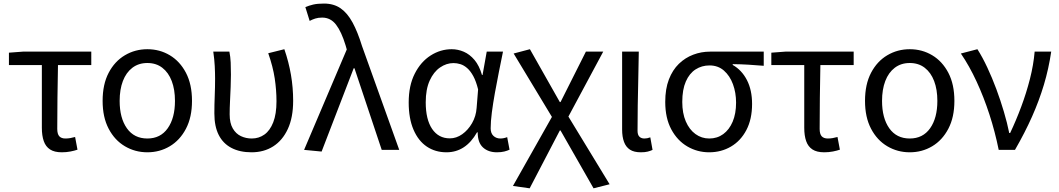

<svg xmlns="http://www.w3.org/2000/svg" viewBox="-20 -829 5856 1062"><path d="M321.8 13.4Q280.9 13.4 256.8 -2.4Q232.7 -18.1 222.1 -48.5Q211.5 -78.8 211.5 -122.3V-469H29.4V-537.6L106.5 -543.4H484.9V-469H300.7Q298.9 -377.1 297.8 -287.7Q296.7 -198.3 296.7 -116.3Q296.7 -87.6 308 -75.2Q319.3 -62.9 342 -62.9Q355.5 -62.9 368.7 -65.2Q381.9 -67.5 395.4 -71.3L408.6 -1.1Q392.8 4.4 370.1 8.9Q347.4 13.4 321.8 13.4Z M795.1 13.4Q727.4 13.4 670.9 -20Q614.4 -53.3 581 -117Q547.6 -180.6 547.6 -271Q547.6 -362.5 581 -426.3Q614.4 -490 670.9 -523.4Q727.4 -556.8 795.1 -556.8Q863.2 -556.8 919.2 -523.4Q975.2 -490 1008.6 -426.3Q1042 -362.5 1042 -271Q1042 -180.6 1008.6 -117Q975.2 -53.3 919.2 -20Q863.2 13.4 795.1 13.4ZM795.1 -62.9Q867.7 -62.9 907.7 -119.5Q947.8 -176.2 947.8 -271Q947.8 -333.8 929.9 -380.8Q912 -427.8 877.8 -454.2Q843.7 -480.5 795.1 -480.5Q746.8 -480.5 712.2 -454.2Q677.6 -427.8 659.7 -380.8Q641.8 -333.8 641.8 -271Q641.8 -176.2 681.8 -119.5Q721.9 -62.9 795.1 -62.9Z M1371.3 13.4Q1306.8 13.4 1260.5 -10.7Q1214.1 -34.8 1189.9 -82.3Q1165.7 -129.9 1165.7 -201.7Q1165.7 -250 1167.7 -298.3Q1169.7 -346.5 1169.7 -394.4Q1169.7 -427.2 1167.8 -463.9Q1165.9 -500.7 1159.7 -543.4H1248.8Q1254.6 -515 1256 -483.6Q1257.3 -452.1 1257.3 -416Q1257.3 -386.1 1255.8 -347.4Q1254.3 -308.8 1252.3 -269.5Q1250.3 -230.2 1250.3 -196.5Q1250.3 -148.1 1267.6 -118.6Q1284.8 -89 1312.6 -76Q1340.5 -62.9 1372.5 -62.9Q1411.9 -62.9 1442.6 -84.8Q1473.4 -106.7 1491.3 -152.4Q1509.3 -198.2 1509.3 -268.8Q1509.3 -330.4 1499.6 -395.2Q1489.8 -460.1 1463.7 -534.6L1552.8 -556.8Q1577.3 -485.7 1589.4 -414.9Q1601.5 -344.2 1601.5 -271.3Q1601.5 -179.2 1572.1 -115.7Q1542.7 -52.2 1491.2 -19.4Q1439.7 13.4 1371.3 13.4Z M1758.9 9.3 1662 0 1898.1 -555.4 1891.5 -578.3Q1868.8 -653.3 1838.8 -692.5Q1808.8 -731.7 1762 -731.7Q1739.8 -731.7 1723.6 -726.4Q1707.3 -721.1 1692.8 -713.3L1669 -789.6Q1688.9 -798.2 1712.5 -803.8Q1736.1 -809.3 1772 -809.3Q1826.2 -809.3 1864 -783Q1901.8 -756.7 1930.1 -704.5Q1958.4 -652.3 1982.4 -574.4L2188.3 0H2091.4L1940.7 -451.3H1936.3Z M2449.5 13.4Q2387.8 13.4 2340.9 -18.1Q2293.9 -49.7 2267.3 -111.5Q2240.6 -173.3 2240.6 -262.3Q2240.6 -355.7 2274 -421.4Q2307.3 -487.2 2361.8 -522Q2416.2 -556.8 2478.6 -556.8Q2513 -556.8 2545.6 -542.7Q2578.1 -528.7 2604.6 -497.4Q2631 -466 2646 -414.2H2649.1L2672.2 -543.4H2762.2Q2751.2 -489.9 2739.5 -431.1Q2727.7 -372.4 2717.4 -314.9Q2707.1 -257.4 2700.5 -206.8Q2694 -156.3 2694 -119.2Q2694 -91.6 2709.5 -77.3Q2725 -62.9 2747.7 -62.9Q2757 -62.9 2767.1 -65Q2777.2 -67.1 2785.3 -70.5L2798.4 -1.1Q2787.3 4.4 2770 8.9Q2752.8 13.4 2728.7 13.4Q2680.6 13.4 2651.4 -13.5Q2622.2 -40.4 2622.3 -96.9H2618.5Q2555.8 13.4 2449.5 13.4ZM2468.1 -63.7Q2504.3 -63.7 2536.5 -86.5Q2568.8 -109.3 2591 -147.7Q2613.1 -186.1 2616.3 -232.1L2624.5 -334.6Q2613.5 -379.2 2598 -407.7Q2582.5 -436.2 2564.3 -452.1Q2546.1 -468.1 2526.7 -474.1Q2507.3 -480.1 2488.5 -480.1Q2449.2 -480.1 2413.9 -455.7Q2378.6 -431.4 2356.7 -383.3Q2334.8 -335.1 2334.8 -263Q2334.8 -168 2370.2 -115.8Q2405.7 -63.7 2468.1 -63.7Z M2909.7 212.6 2817.2 199.6 3032.8 -182.3 2821.1 -533 2911.1 -556.8 3076.5 -264.5H3080.5L3220.7 -543.4H3316.6L3124 -184.2L3351.9 190.2L3263.1 212.6L3080.5 -107.2H3076.5Z M3524.3 13.4Q3486.9 13.4 3464.5 -1.2Q3442 -15.9 3431.6 -44.1Q3421.1 -72.3 3421.1 -112.4V-543.4H3513.3Q3512.5 -469.8 3510.5 -393.9Q3508.6 -318 3507.5 -244.8Q3506.4 -171.5 3506.4 -105.8Q3506.4 -83.3 3516.6 -73.1Q3526.7 -62.9 3544.4 -62.9Q3552 -62.9 3559.9 -64.4Q3567.8 -65.9 3577 -69.3L3589.4 0.1Q3577.8 5.7 3562.7 9.5Q3547.6 13.4 3524.3 13.4Z M3902.5 13.4Q3837.3 13.4 3781.9 -18.9Q3726.5 -51.2 3693 -113.6Q3659.6 -176.1 3659.6 -265.2Q3659.6 -337.4 3679.8 -389.7Q3700.1 -442.1 3735 -476Q3770 -509.8 3814.5 -526.6Q3859 -543.4 3907.5 -543.4H4204.4V-465.1Q4158.4 -468.9 4118.2 -471.3Q4078 -473.8 4032.8 -474.2V-469.8Q4082.9 -441.5 4111.4 -386.2Q4139.9 -330.9 4139.9 -253.9Q4139.9 -169.8 4108.5 -109.9Q4077.2 -50 4023.2 -18.3Q3969.2 13.4 3902.5 13.4ZM3903.3 -62.9Q3947 -62.9 3980.3 -87.1Q4013.6 -111.4 4032.5 -155.8Q4051.4 -200.2 4051.4 -261.3Q4051.4 -316.3 4034.2 -363.1Q4017 -409.8 3984.3 -438.5Q3951.6 -467.1 3904.5 -467.1Q3861.9 -467.1 3827.7 -445.3Q3793.4 -423.4 3773.6 -378.4Q3753.8 -333.4 3753.8 -265.2Q3753.8 -202.9 3773.3 -157.5Q3792.8 -112.2 3826.8 -87.5Q3860.7 -62.9 3903.3 -62.9Z M4538.8 13.4Q4497.9 13.4 4473.8 -2.4Q4449.7 -18.1 4439.1 -48.5Q4428.5 -78.8 4428.5 -122.3V-469H4246.4V-537.6L4323.5 -543.4H4701.9V-469H4517.7Q4515.9 -377.1 4514.8 -287.7Q4513.7 -198.3 4513.7 -116.3Q4513.7 -87.6 4525 -75.2Q4536.3 -62.9 4559 -62.9Q4572.5 -62.9 4585.7 -65.2Q4598.9 -67.5 4612.4 -71.3L4625.6 -1.1Q4609.8 4.4 4587.1 8.9Q4564.4 13.4 4538.8 13.4Z M5012.1 13.4Q4944.4 13.4 4887.9 -20Q4831.4 -53.3 4798 -117Q4764.6 -180.6 4764.6 -271Q4764.6 -362.5 4798 -426.3Q4831.4 -490 4887.9 -523.4Q4944.4 -556.8 5012.1 -556.8Q5080.2 -556.8 5136.2 -523.4Q5192.2 -490 5225.6 -426.3Q5259 -362.5 5259 -271Q5259 -180.6 5225.6 -117Q5192.2 -53.3 5136.2 -20Q5080.2 13.4 5012.1 13.4ZM5012.1 -62.9Q5084.7 -62.9 5124.7 -119.5Q5164.8 -176.2 5164.8 -271Q5164.8 -333.8 5146.9 -380.8Q5129 -427.8 5094.8 -454.2Q5060.7 -480.5 5012.1 -480.5Q4963.8 -480.5 4929.2 -454.2Q4894.6 -427.8 4876.7 -380.8Q4858.8 -333.8 4858.8 -271Q4858.8 -176.2 4898.8 -119.5Q4938.9 -62.9 5012.1 -62.9Z M5504.1 0Q5483.9 -99.9 5452.8 -195.8Q5421.7 -291.6 5381.8 -377.8Q5342 -464 5294.8 -533L5386.3 -556.8Q5414.4 -512.7 5441 -455.8Q5467.7 -398.9 5491 -336.2Q5514.3 -273.4 5532.7 -211.1Q5551.2 -148.8 5562.3 -93.2H5567.3Q5600.4 -162.9 5628.7 -238.9Q5657.1 -314.8 5676.9 -392.5Q5696.7 -470.2 5702.9 -543.4H5794.5Q5780.5 -448.5 5754.1 -360.3Q5727.7 -272.1 5688.6 -184.2Q5649.5 -96.2 5594.1 0Z"/></svg>

Font: Noto Sans HK Thin
Style: Regular
Weight: 100
Designer: Ryoko NISHIZUKA 西塚涼子 (kana, bopomofo & ideographs); Paul D. Hunt (Latin, Greek & Cyrillic); Sandoll Communications 산돌커뮤니
Foundry: Adobe
Version: Version 2.004-H2;hotconv 1.0.118;makeotfexe 2.5.65603